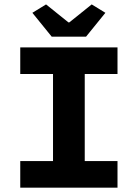

<svg xmlns="http://www.w3.org/2000/svg" viewBox="-20 -872 640 892"><path d="M74.1 0V-123.6H226.3V-528.2H74.1V-651.8H525.9V-528.2H373.7V-123.6H525.9V0ZM220.1 -701.8 130.4 -812.5 193.9 -851.5 298 -768H302L406.1 -851.5L469.6 -812.5L379.9 -701.8Z"/></svg>

Font: Source Code Pro ExtraLight
Style: Regular
Weight: 200
Monospace: yes
Designer: Paul D. Hunt, Teo Tuominen
Foundry: Adobe
Version: Version 1.026;hotconv 1.1.0;makeotfexe 2.6.0